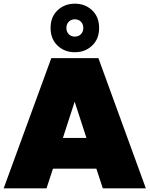

<svg xmlns="http://www.w3.org/2000/svg" viewBox="-20 -1024 813 1044"><path d="M504 -107H268L233 0H0L259 -708H515L773 0H539ZM450 -274 386 -471 322 -274ZM519 -872Q519 -812 481 -776Q443 -740 387 -740Q331 -740 293 -776Q255 -812 255 -872Q255 -932 293 -968Q331 -1004 387 -1004Q443 -1004 481 -968Q519 -932 519 -872ZM433 -872Q433 -893 420 -906Q407 -919 387 -919Q367 -919 354 -906Q341 -893 341 -872Q341 -851 354 -838Q367 -825 387 -825Q407 -825 420 -838Q433 -851 433 -872Z"/></svg>

Font: Fz Poppins Black
Style: Regular
Weight: 900
Designer: Ninad Kale (Devanagari), Jonny Pinhorn (Latin)
Foundry: Indian Type Foundry
Version: Vit hóa bi Vntype.Com & FontZin.Com